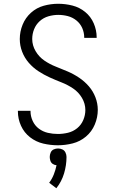

<svg xmlns="http://www.w3.org/2000/svg" viewBox="-20 -763 616 1019"><path d="M287 8Q327 8 366 -2Q405 -12 436 -38Q467 -64 483 -102Q499 -140 499 -180Q499 -214 486.5 -246.5Q474 -279 451.5 -305Q429 -331 400 -350.5Q371 -370 339.5 -383.5Q308 -397 276 -409.5Q244 -422 215.5 -441.5Q187 -461 169 -491.5Q151 -522 151 -556Q151 -583 161 -608Q171 -633 191 -651Q211 -669 237 -676.5Q263 -684 289 -684Q315 -684 340 -677.5Q365 -671 385.5 -654.5Q406 -638 416.5 -614Q427 -590 427 -564V-562H493V-565Q493 -603 477.5 -639Q462 -675 432 -699.5Q402 -724 364.5 -733.5Q327 -743 289 -743Q250 -743 212 -732.5Q174 -722 144.5 -695.5Q115 -669 100 -632Q85 -595 85 -556Q85 -521 97.5 -488.5Q110 -456 132.5 -430Q155 -404 184 -385Q213 -366 244 -352Q275 -338 307 -325.5Q339 -313 368 -293.5Q397 -274 415 -243.5Q433 -213 433 -179Q433 -152 422 -126Q411 -100 389.5 -82.5Q368 -65 341 -58.5Q314 -52 287 -52Q260 -52 234 -58Q208 -64 186.5 -80Q165 -96 153.5 -121Q142 -146 142 -172V-175H75V-171Q75 -132 91.5 -95.5Q108 -59 139.5 -34.5Q171 -10 209.5 -1Q248 8 287 8ZM279 236Q307 201 320 157.5Q333 114 333 70Q333 58 327.5 46.5Q322 35 311 30Q300 25 288 25Q276 25 265 30Q254 35 249 46.5Q244 58 244 70Q244 80 247.5 90.5Q251 101 260 107Q269 113 280 114Q275 139 265.5 163Q256 187 241 207Z"/></svg>

Font: Iosevka Sparkle Light
Style: Regular
Weight: 300
Designer: Belleve Invis
Foundry: Belleve Invis
Version: Version 4.5.0; ttfautohint (v1.8.3)